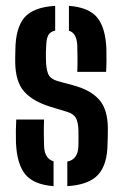

<svg xmlns="http://www.w3.org/2000/svg" viewBox="-20 -628 420 656"><path d="M210 8V-76Q247 -83 248 -130.5Q248 -151 248.2 -157.2Q248.5 -163.5 248 -182.5Q247.5 -208.5 239.8 -223.8Q232 -239 210.5 -245.5L151.5 -263.5Q92 -282 62.5 -315.2Q33 -348.5 32 -414.5Q32 -425.5 32 -435.5Q32 -445.5 32.5 -456.5Q33 -532 63.2 -567.8Q93.5 -603.5 168.5 -608V-523.5Q152 -520 145.2 -508Q138.5 -496 138 -473Q137 -458.5 136.8 -449.8Q136.5 -441 137 -423Q137.5 -395 144 -377Q150.5 -359 177 -351L230 -336.5Q289 -321 318.8 -287.5Q348.5 -254 348.5 -188Q348.5 -176.5 348.2 -163.2Q348 -150 347.5 -138.5Q347 -65.5 315.2 -31Q283.5 3.5 210 8ZM244 -382.5Q245 -401.5 244.8 -430Q244.5 -458.5 244 -473Q242 -515.5 215.5 -523V-608Q283 -603 311.8 -568.5Q340.5 -534 343.5 -461Q344 -443 343.8 -419.8Q343.5 -396.5 342.5 -382.5ZM34.5 -141.5Q34 -159.5 34.2 -182.5Q34.5 -205.5 35.5 -219.5H130.5Q129.5 -191.5 129.8 -168.8Q130 -146 130.5 -130.5Q132 -85.5 163 -77V8Q95.5 3 66.5 -32.2Q37.5 -67.5 34.5 -141.5Z"/></svg>

Font: Big Shoulders Stencil Display
Style: Bold
Weight: 700
Designer: Patric King
Foundry: XO Type Co
Version: Version 1.000